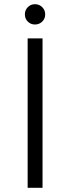

<svg xmlns="http://www.w3.org/2000/svg" viewBox="-20 -899 336 919"><path d="M183.6 0H112.3V-715.3H183.6ZM99.1 -830.1Q99.1 -850.6 113 -864.7Q127 -878.9 147.5 -878.9Q168 -878.9 182.1 -864.7Q196.3 -850.6 196.3 -830.1Q196.3 -809.6 182.1 -795.7Q168 -781.7 147.5 -781.7Q127 -781.7 113 -795.7Q99.1 -809.6 99.1 -830.1Z"/></svg>

Font: Proza Libre
Style: Light
Weight: 300
Designer: Jasper de Waard
Foundry: Jasper de Waard
Version: Version 1.000; ttfautohint (v1.4.1.8-43bc)